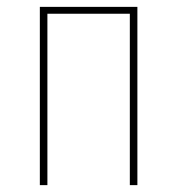

<svg xmlns="http://www.w3.org/2000/svg" viewBox="-20 -539 515 559"><path d="M358 0V-499H118V0H96V-519H380V0Z"/></svg>

Font: Fira Sans Extra Condensed Thin
Style: Regular
Weight: 250
Width: 1
Designer: Carrois Corporate & Edenspiekermann AG
Foundry: Carrois Corporate GbR & Edenspiekermann AG
Version: Version 4.203